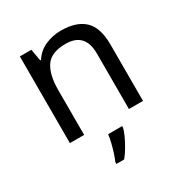

<svg xmlns="http://www.w3.org/2000/svg" viewBox="-178 -676 973 1028"><g transform="rotate(-30 309.0 -162.5)"><path d="M343 -546Q439 -546 488 -499.5Q537 -453 537 -349V0H450V-343Q450 -472 330 -472Q241 -472 207 -422Q173 -372 173 -278V0H85V-536H156L169 -463H174Q200 -505 246 -525.5Q292 -546 343 -546ZM373 70Q369 88 356.5 115.5Q344 143 327.5 171Q311 199 293 221H245V209Q253 192 261.5 165.5Q270 139 277 110.5Q284 82 286 61H373Z"/></g></svg>

Font: Noto Sans Gunjala Gondi Semibold
Style: Regular
Weight: 600
Designer: Ek Type
Foundry: Ek Type
Version: Version 1.004; ttfautohint (v1.8.4.7-5d5b)